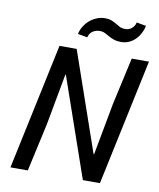

<svg xmlns="http://www.w3.org/2000/svg" viewBox="-97 -989 884 1065"><g transform="rotate(10 345.0 -456.5)"><path d="M539.6 0H443.4L249 -559.6L246.1 -558.6L192.9 -270L133.3 0H35.6L186.5 -710.9H283.2L477.1 -151.9L480 -152.8L534.7 -446.8L593.3 -710.9H690.4ZM639.6 -903.3Q634.3 -878.9 623 -858.4Q611.8 -837.9 596.2 -823Q580.6 -808.1 561 -799.8Q541.5 -791.5 520.5 -791.5Q493.7 -791.5 476.8 -797.6Q460 -803.7 446.8 -811.3Q433.6 -818.8 421.6 -825Q409.7 -831.1 392.6 -831.1Q371.6 -831.1 354 -820.1Q336.4 -809.1 329.6 -784.2L275.9 -793.9Q280.8 -817.9 293.7 -838.4Q306.6 -858.9 324.7 -873.8Q342.8 -888.7 364.3 -897.2Q385.7 -905.8 408.2 -905.8Q431.6 -905.8 446.8 -899.7Q461.9 -893.6 474.1 -886Q486.3 -878.4 498.5 -872.3Q510.7 -866.2 528.3 -866.2Q549.8 -866.2 565.7 -879.4Q581.5 -892.6 585.9 -913.1Z"/></g></svg>

Font: Ufes Sans
Style: Italic
Weight: 400
Designer: Ricardo Esteves & Filipe Motta
Foundry: ProDesignUfes - Ricardo Esteves, Filipe Motta
Version: Version 2.0